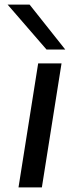

<svg xmlns="http://www.w3.org/2000/svg" viewBox="-20 -810 349 830"><path d="M161 0H60L145 -536H246ZM181 -596 13 -790H108L262 -596Z"/></svg>

Font: Georama ExtraExtended
Style: Italic
Weight: 400
Width: 8
Italic angle: -9°
Designer: Jean-Baptiste Levee
Foundry: Production Type
Version: Version 1.000